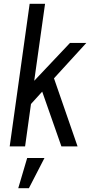

<svg xmlns="http://www.w3.org/2000/svg" viewBox="-20 -770 474 1010"><path d="M434 -544H348L160 -345L217 -750H136L31 0H112L143 -223L202 -288L303 0H388L264 -358ZM76 220H132L214 61H123Z"/></svg>

Font: Mohave
Style: Italic
Weight: 400
Italic angle: -8°
Designer: Gumpita Rahayu
Foundry: Tokotype
Version: Version 2.002;PS 002.002;hotconv 1.0.88;makeotf.lib2.5.64775